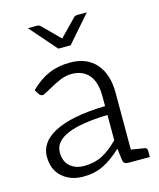

<svg xmlns="http://www.w3.org/2000/svg" viewBox="-109 -789 725 875"><g transform="rotate(-15 253.5 -351.5)"><path d="M478 -45Q491 -44 491 -29V0H389Q369 0 365 -17L358 -75Q313 -33 271.5 -12.5Q230 8 175 8Q116 8 77 -26.5Q38 -61 38 -123Q38 -155 56 -182Q74 -209 111 -229Q192 -273 354 -277V-324Q354 -389 325.5 -423.5Q297 -458 243 -458Q216 -458 188 -446Q160 -434 127 -415Q120 -411 112 -407Q104 -403 96 -399H93Q82 -399 75 -410L63 -430Q104 -471 149 -490.5Q194 -510 250 -510Q330 -510 373 -460Q416 -410 416 -324V-55ZM354 -235Q100 -228 100 -126Q100 -83 126 -60.5Q152 -38 192 -38Q241 -38 278.5 -57.5Q316 -77 354 -116ZM384 -711 274 -585H216L106 -711H149Q159 -711 165 -705L245 -625L323 -705Q329 -711 340 -711Z"/></g></svg>

Font: Aleo Light
Style: Regular
Weight: 300
Designer: Alessio Laiso
Foundry: Alessio Laiso
Version: Version 2.000